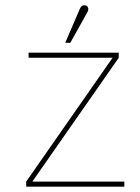

<svg xmlns="http://www.w3.org/2000/svg" viewBox="-20 -698 524 718"><path d="M243 -538 306 -651C313 -662 311 -673 302 -677C290 -682 282 -673 279 -666L224 -538ZM445 0V-19H101L424 -482V-501H87V-482H401L78 -19V0Z"/></svg>

Font: Advent Pro
Style: Thin
Weight: 100
Designer: Andreas Kalpakidis
Foundry: Andreas Kalpakidis
Version: Version 2.002 2007